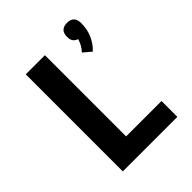

<svg xmlns="http://www.w3.org/2000/svg" viewBox="-214 -901 1028 1028"><g transform="rotate(-45 300.0 -387.0)"><path d="M456 -567 411 -605Q424 -619 433.5 -635.5Q443 -652 448 -670Q440 -672 433 -677Q426 -682 421.5 -689Q417 -696 415.5 -704.5Q414 -713 414 -721Q414 -732 417 -742.5Q420 -753 427.5 -760.5Q435 -768 445.5 -771Q456 -774 467 -774Q478 -774 488.5 -771Q499 -768 506.5 -760.5Q514 -753 517 -742.5Q520 -732 520 -721Q520 -699 516.5 -678Q513 -657 504.5 -637Q496 -617 484 -599.5Q472 -582 456 -567ZM116 0V-735H261V-120H529V0Z"/></g></svg>

Font: Iosevka Aile Heavy
Style: Regular
Weight: 900
Designer: Belleve Invis
Foundry: Belleve Invis
Version: Version 31.1.0; ttfautohint (v1.8.4)